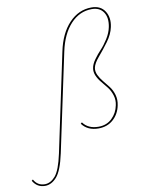

<svg xmlns="http://www.w3.org/2000/svg" viewBox="-286 -783 865 1145"><g transform="rotate(-10 146.5 -211.0)"><path d="M-107 289Q-156 289 -181 245L-173 239Q-151 279 -107 279Q-72 279 -43 245.5Q-14 212 7 114L133 -482Q155 -589 213 -650Q271 -711 349 -711Q404 -711 429.5 -671.5Q455 -632 443 -576Q434 -533 403 -491Q372 -449 342 -414Q312 -379 307 -353Q303 -331 313.5 -309Q324 -287 341 -266.5Q358 -246 375 -224Q392 -202 400.5 -172Q409 -142 402 -109Q392 -58 356 -25.5Q320 7 266 7Q200 7 166 -39L174 -46Q205 -3 268 -3Q317 -3 349.5 -34Q382 -65 391 -111Q398 -142 389 -171Q380 -200 363.5 -221.5Q347 -243 329.5 -263.5Q312 -284 302 -307Q292 -330 296 -353Q300 -377 319.5 -404Q339 -431 360 -453Q381 -475 402.5 -509Q424 -543 431 -578Q442 -633 419.5 -667Q397 -701 349 -701Q275 -701 220.5 -642.5Q166 -584 144 -480L18 114Q-4 216 -36 252.5Q-68 289 -107 289Z"/></g></svg>

Font: EauTestInfant Hairline
Style: Italic
Weight: 250
Italic angle: -12°
Designer: Christian Thalmann (Catharsis Fonts)
Version: Version 0.001;PS 000.001;hotconv 1.0.88;makeotf.lib2.5.64775